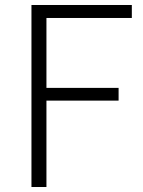

<svg xmlns="http://www.w3.org/2000/svg" viewBox="-20 -749 572 769"><path d="M106 0V-729H508V-677H166V-397H455V-346H166V0Z"/></svg>

Font: Noto Sans KR Thin Light
Style: Regular
Weight: 300
Version: Version 2.004-H2;hotconv 1.0.118;makeotfexe 2.5.65603